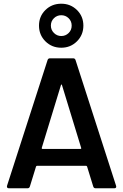

<svg xmlns="http://www.w3.org/2000/svg" viewBox="-20 -1014 663 1034"><path d="M482 -10 449 -117Q447 -121 444 -121H179Q176 -121 174 -117L141 -10Q138 0 128 0H28Q22 0 19 -3.5Q16 -7 18 -14L236 -690Q239 -700 249 -700H374Q384 -700 387 -690L605 -14Q606 -12 606 -9Q606 0 595 0H495Q485 0 482 -10ZM209 -212H413Q419 -212 417 -218L314 -555Q313 -559 311 -559Q309 -559 308 -555L205 -218Q204 -212 209 -212ZM190 -876Q190 -926 224.5 -960Q259 -994 310 -994Q360 -994 394.5 -960Q429 -926 429 -876Q429 -826 394.5 -791.5Q360 -757 310 -757Q259 -757 224.5 -791.5Q190 -826 190 -876ZM366 -876Q366 -900 349.5 -916Q333 -932 310 -932Q287 -932 270.5 -916Q254 -900 254 -876Q254 -853 270.5 -836.5Q287 -820 310 -820Q333 -820 349.5 -836Q366 -852 366 -876Z"/></svg>

Font: Barlow SemiBold
Style: Regular
Weight: 600
Designer: Jeremy Tribby
Foundry: Tribby Type
Version: Version 1.422